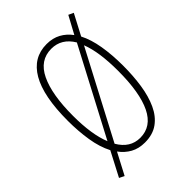

<svg xmlns="http://www.w3.org/2000/svg" viewBox="-236 -852 1012 1012"><g transform="rotate(-45 270.0 -346.5)"><path d="M484 -358Q484 -282 474 -215.5Q464 -149 440.5 -98Q417 -47 377.5 -18.5Q338 10 279 10Q233 10 199 -9Q165 -28 141 -61L78 59L50 45L121 -91Q94 -143 83 -212.5Q72 -282 72 -358Q72 -541 125 -632.5Q178 -724 279 -724Q324 -724 358 -705.5Q392 -687 416 -654L469 -752L497 -739L436 -623Q461 -575 472.5 -507Q484 -439 484 -358ZM110 -358Q110 -218 144 -135L398 -617Q355 -689 279 -689Q193 -689 151.5 -602.5Q110 -516 110 -358ZM446 -358Q446 -498 414 -580L161 -99Q204 -25 279 -25Q363 -25 404.5 -110Q446 -195 446 -358Z"/></g></svg>

Font: Noto Sans Arabic UI XCn XLt
Style: Regular
Weight: 200
Width: 2
Designer: Monotype Design Team, Nadine Chahine and Nizar Qandah
Foundry: Monotype Imaging Inc.
Version: Version 2.010; ttfautohint (v1.8.4.7-5d5b)